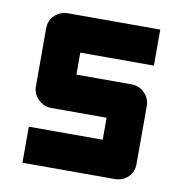

<svg xmlns="http://www.w3.org/2000/svg" viewBox="-63 -560 589 619"><g transform="rotate(10 231.5 -250.0)"><path d="M352 -310Q378 -310 395.5 -292Q413 -274 413 -250V-60Q413 -34 395.5 -17Q378 0 352 0H50V-118H292V-190H111Q86 -190 68 -208Q50 -226 50 -250V-440Q50 -466 68 -483Q86 -500 111 -500H413V-382H172V-310Z"/></g></svg>

Font: Tschichold
Style: Bold
Weight: 700
Designer: Peter Wiegel
Foundry: Peter Wiegel
Version: Version 1.000; ttfautohint (v1.3)